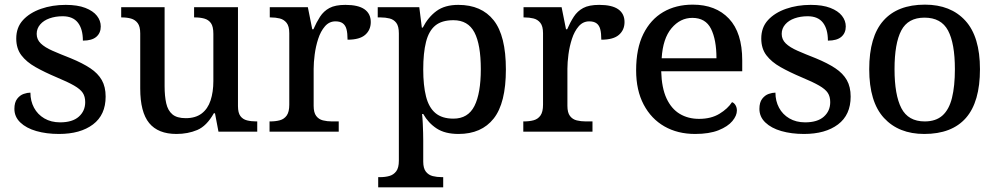

<svg xmlns="http://www.w3.org/2000/svg" viewBox="-20 -567 4279 827"><path d="M234 10Q180 10 136.5 -2.5Q93 -15 67.5 -39.5Q42 -64 42 -98Q42 -126 54 -141.5Q66 -157 82 -162.5Q98 -168 111 -168Q111 -132 126.5 -103Q142 -74 171 -57Q200 -40 239 -40Q292 -40 319.5 -64.5Q347 -89 347 -127Q347 -151 336.5 -167Q326 -183 299 -198.5Q272 -214 224 -234Q172 -256 133 -278Q94 -300 72 -329Q50 -358 50 -401Q50 -449 79 -480.5Q108 -512 156.5 -529Q205 -546 263 -546Q314 -546 347.5 -533Q381 -520 397.5 -499Q414 -478 414 -453Q414 -425 395 -408.5Q376 -392 337 -392Q337 -442 315.5 -469.5Q294 -497 250 -497Q219 -497 193.5 -488Q168 -479 153 -461.5Q138 -444 138 -421Q138 -397 155.5 -380Q173 -363 206 -348.5Q239 -334 285 -316Q336 -295 369 -273Q402 -251 418.5 -222Q435 -193 435 -151Q435 -72 380.5 -31Q326 10 234 10Z M740 10Q661 10 622.5 -37Q584 -84 584 -186V-423Q584 -453 573 -467.5Q562 -482 544.5 -487Q527 -492 504 -492H502V-536H689V-196Q689 -153 696 -122Q703 -91 722.5 -74.5Q742 -58 780 -58Q822 -58 848.5 -78Q875 -98 887 -134.5Q899 -171 899 -218V-421Q899 -453 888.5 -467.5Q878 -482 860 -487Q842 -492 819 -492H816V-536H1005V-110Q1005 -81 1015.5 -67Q1026 -53 1044 -48.5Q1062 -44 1084 -44H1088V0H921L906 -79H901Q870 -24 829.5 -7Q789 10 740 10Z M1141 0V-44H1144Q1167 -44 1185.5 -49Q1204 -54 1215 -69.5Q1226 -85 1226 -116V-424Q1226 -454 1214.5 -468.5Q1203 -483 1185 -487.5Q1167 -492 1145 -492H1142V-536H1306L1325 -441H1330Q1343 -471 1358.5 -495Q1374 -519 1399 -532.5Q1424 -546 1468 -546Q1523 -546 1550 -527Q1577 -508 1577 -472Q1577 -438 1553 -417Q1529 -396 1477 -396Q1477 -424 1472.5 -441Q1468 -458 1456.5 -466.5Q1445 -475 1425 -475Q1398 -475 1379.5 -453.5Q1361 -432 1350.5 -399.5Q1340 -367 1335.5 -332.5Q1331 -298 1331 -271V-111Q1331 -82 1342 -67.5Q1353 -53 1371 -48.5Q1389 -44 1410 -44H1439V0Z M1609 240V196H1618Q1639 196 1657 191Q1675 186 1686.5 171Q1698 156 1698 125V-423Q1698 -454 1687 -468.5Q1676 -483 1658 -487.5Q1640 -492 1619 -492H1607V-536H1786L1797 -448H1801Q1824 -493 1860 -519.5Q1896 -546 1954 -546Q2054 -546 2106.5 -479.5Q2159 -413 2159 -268Q2159 -123 2106.5 -56.5Q2054 10 1955 10Q1897 10 1861 -13.5Q1825 -37 1803 -76H1798Q1800 -58 1801 -36Q1802 -14 1802.5 5.5Q1803 25 1803 38V129Q1803 158 1814.5 172.5Q1826 187 1844 191.5Q1862 196 1883 196H1889V240ZM1933 -56Q1996 -56 2023.5 -110.5Q2051 -165 2051 -269Q2051 -375 2023.5 -427.5Q1996 -480 1933 -480Q1883 -480 1855 -457Q1827 -434 1815 -386.5Q1803 -339 1803 -268Q1803 -199 1815 -151.5Q1827 -104 1855.5 -80Q1884 -56 1933 -56Z M2234 0V-44H2237Q2260 -44 2278.5 -49Q2297 -54 2308 -69.5Q2319 -85 2319 -116V-424Q2319 -454 2307.5 -468.5Q2296 -483 2278 -487.5Q2260 -492 2238 -492H2235V-536H2399L2418 -441H2423Q2436 -471 2451.5 -495Q2467 -519 2492 -532.5Q2517 -546 2561 -546Q2616 -546 2643 -527Q2670 -508 2670 -472Q2670 -438 2646 -417Q2622 -396 2570 -396Q2570 -424 2565.5 -441Q2561 -458 2549.5 -466.5Q2538 -475 2518 -475Q2491 -475 2472.5 -453.5Q2454 -432 2443.5 -399.5Q2433 -367 2428.5 -332.5Q2424 -298 2424 -271V-111Q2424 -82 2435 -67.5Q2446 -53 2464 -48.5Q2482 -44 2503 -44H2532V0Z M2974 10Q2899 10 2842 -22.5Q2785 -55 2752.5 -116.5Q2720 -178 2720 -264Q2720 -358 2751 -420.5Q2782 -483 2836.5 -515Q2891 -547 2964 -547Q3063 -547 3120 -486.5Q3177 -426 3177 -307V-260H2828Q2830 -188 2851 -143Q2872 -98 2908 -76.5Q2944 -55 2991 -55Q3043 -55 3079 -77Q3115 -99 3133 -127Q3142 -124 3148 -114Q3154 -104 3154 -91Q3154 -69 3134.5 -45.5Q3115 -22 3075 -6Q3035 10 2974 10ZM3066 -316Q3066 -396 3042.5 -443Q3019 -490 2962 -490Q2910 -490 2872.5 -445.5Q2835 -401 2830 -316Z M3443 10Q3389 10 3345.5 -2.5Q3302 -15 3276.5 -39.5Q3251 -64 3251 -98Q3251 -126 3263 -141.5Q3275 -157 3291 -162.5Q3307 -168 3320 -168Q3320 -132 3335.5 -103Q3351 -74 3380 -57Q3409 -40 3448 -40Q3501 -40 3528.5 -64.5Q3556 -89 3556 -127Q3556 -151 3545.5 -167Q3535 -183 3508 -198.5Q3481 -214 3433 -234Q3381 -256 3342 -278Q3303 -300 3281 -329Q3259 -358 3259 -401Q3259 -449 3288 -480.5Q3317 -512 3365.5 -529Q3414 -546 3472 -546Q3523 -546 3556.5 -533Q3590 -520 3606.5 -499Q3623 -478 3623 -453Q3623 -425 3604 -408.5Q3585 -392 3546 -392Q3546 -442 3524.5 -469.5Q3503 -497 3459 -497Q3428 -497 3402.5 -488Q3377 -479 3362 -461.5Q3347 -444 3347 -421Q3347 -397 3364.5 -380Q3382 -363 3415 -348.5Q3448 -334 3494 -316Q3545 -295 3578 -273Q3611 -251 3627.5 -222Q3644 -193 3644 -151Q3644 -72 3589.5 -31Q3535 10 3443 10Z M3961 10Q3851 10 3787.5 -59Q3724 -128 3724 -269Q3724 -409 3785 -478Q3846 -547 3964 -547Q4075 -547 4138 -478Q4201 -409 4201 -269Q4201 -128 4140.5 -59Q4080 10 3961 10ZM3963 -44Q4011 -44 4039.5 -69.5Q4068 -95 4080.5 -145.5Q4093 -196 4093 -269Q4093 -380 4063.5 -435.5Q4034 -491 3962 -491Q3891 -491 3862 -435.5Q3833 -380 3833 -269Q3833 -158 3862.5 -101Q3892 -44 3963 -44Z"/></svg>

Font: ET Text
Style: Regular
Weight: 470
Designer: Monotype Design Team
Foundry: Monotype Imaging Inc.
Version: Version 2.009